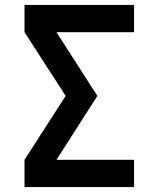

<svg xmlns="http://www.w3.org/2000/svg" viewBox="-20 -755 640 775"><path d="M79 0V-110L245 -368L79 -625V-735H521V-625H208L373 -368L208 -110H521V0Z"/></svg>

Font: Iosevka Curly XBdEx
Style: Regular
Weight: 800
Width: 7
Monospace: yes
Designer: Belleve Invis
Foundry: Belleve Invis
Version: Version 11.1.0; ttfautohint (v1.8.3)